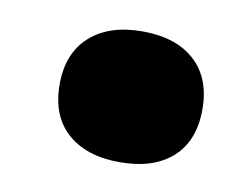

<svg xmlns="http://www.w3.org/2000/svg" viewBox="-41 -543 452 347"><g transform="rotate(10 185.0 -370.0)"><path d="M327 -370Q327 -312 292.5 -281Q258 -250 196 -250Q135 -250 100 -281Q65 -312 65 -370Q65 -427 100 -458.5Q135 -490 196 -490Q258 -490 292.5 -458.5Q327 -427 327 -370Z"/></g></svg>

Font: Roboto Serif Black
Style: Italic
Weight: 900
Italic angle: -10°
Version: Version 1.008